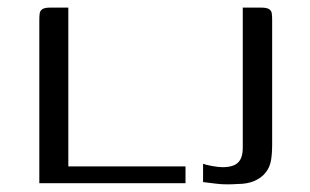

<svg xmlns="http://www.w3.org/2000/svg" viewBox="-20 -480 811 503"><path d="M159 -460V-44H466V0H83V-427Q83 -438 84 -445Q85 -452 91 -456Q97 -460 110 -460ZM693 -149Q693 -130 693 -103.5Q693 -77 690 -60Q687 -42 676 -28Q665 -14 646.5 -6Q628 2 603 2Q589 3 574.5 3Q560 3 544.5 1Q529 -1 512 -3V-51Q519 -48 536 -45Q553 -42 563 -42Q591 -42 603.5 -54Q616 -66 616 -93V-460H665Q679 -460 685 -456Q691 -452 692 -445Q693 -438 693 -427Z"/></svg>

Font: Genos
Style: Regular
Weight: 400
Designer: Robert E. Leuschke
Foundry: Robert E. Leuschke
Version: Version 1.010